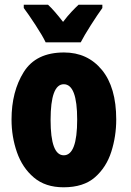

<svg xmlns="http://www.w3.org/2000/svg" viewBox="-20 -786 557 816"><path d="M314 -766Q301 -754 284 -736Q267 -718 248 -693Q210 -742 184 -766H81V-752Q100 -727 131 -679.5Q162 -632 174 -606H323Q338 -635 366 -679Q394 -723 415 -752V-766ZM252 -563Q133 -563 81 -480Q29 -397 29 -278Q29 -205 52 -139Q75 -73 124 -31.5Q173 10 250 10Q335 10 383.5 -32.5Q432 -75 453 -141Q474 -207 474 -278Q474 -415 413 -489Q352 -563 252 -563ZM251 -428Q308 -428 308 -278Q308 -126 251 -126Q195 -126 195 -276Q195 -428 251 -428Z"/></svg>

Font: Noto Sans Display Condensed Black
Style: Regular
Weight: 900
Width: 3
Designer: Monotype Design team
Foundry: Monotype Imaging Inc.
Version: 1.000